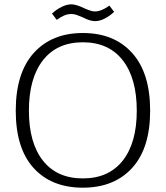

<svg xmlns="http://www.w3.org/2000/svg" viewBox="-20 -859 769 890"><path d="M365 -778Q346 -786 335 -790Q324 -794 311 -794Q293 -794 277 -787Q261 -780 243 -767L221 -796Q241 -815 265.5 -827Q290 -839 311 -839Q332 -839 370 -821Q374 -819 390.5 -812.5Q407 -806 420 -806Q450 -806 487 -833L509 -804Q489 -785 465.5 -773Q442 -761 421 -761Q397 -761 365 -778ZM53 -346Q53 -521 136.5 -613.5Q220 -706 364 -706Q509 -706 592.5 -613.5Q676 -521 676 -346Q676 -172 592.5 -80.5Q509 11 364 11Q219 11 136 -80Q53 -171 53 -346ZM614 -346Q614 -496 549 -579.5Q484 -663 364 -663Q244 -663 179 -579.5Q114 -496 114 -346Q114 -197 179 -114.5Q244 -32 364 -32Q484 -32 549 -114.5Q614 -197 614 -346Z"/></svg>

Font: Maitree Light
Style: Regular
Weight: 300
Designer: CadsonDemak Team
Foundry: CadsonDemak
Version: Version 1.001